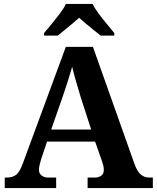

<svg xmlns="http://www.w3.org/2000/svg" viewBox="-20 -951 793 971"><path d="M4 0V-53H16Q43 -53 61.5 -67Q80 -81 96 -126L313 -714H450L659 -125Q674 -83 692.5 -68Q711 -53 735 -53H753V0H423V-53H462Q477 -53 491 -62Q505 -71 505 -92Q505 -104 502 -115.5Q499 -127 496 -135L461 -235H218L189 -149Q185 -137 181 -120.5Q177 -104 177 -92Q177 -73 191 -63Q205 -53 222 -53H264V0ZM239 -296H441L388 -460Q378 -494 365.5 -536Q353 -578 345 -613Q336 -581 323 -540.5Q310 -500 298 -465ZM203 -784Q219 -803 240.5 -829Q262 -855 282.5 -882Q303 -909 313 -931H448Q459 -909 479 -882Q499 -855 521 -829Q543 -803 558 -784V-771H489Q475 -782 455 -798Q435 -814 415 -831Q395 -848 380 -861Q358 -841 325.5 -814.5Q293 -788 272 -771H203Z"/></svg>

Font: Noto Serif Yezidi
Style: Bold
Weight: 700
Designer: Dalton Maag Ltd
Foundry: Dalton Maag Ltd
Version: Version 1.001; ttfautohint (v1.8.4.7-5d5b)